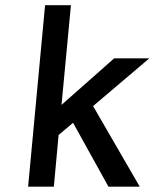

<svg xmlns="http://www.w3.org/2000/svg" viewBox="-20 -704 583 724"><path d="M389 0 255.5 -241 201 -195 183 0H86L150 -684.5H247.5L212 -308.5L410.5 -484H543L331 -304L507 0Z"/></svg>

Font: Karla SemiBold
Style: Italic
Weight: 600
Italic angle: -8°
Designer: Jonathan Pinhorn
Version: Version 2.004;gftools[0.9.33]